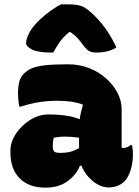

<svg xmlns="http://www.w3.org/2000/svg" viewBox="-20 -854 640 884"><path d="M540 -351V-174Q542 -173 549 -173Q566 -173 581 -186H587Q589 -180 590.5 -169Q592 -158 592 -144Q592 -104 581.5 -71Q571 -38 556 -22Q539 -5 520 2Q501 9 480 9Q443 9 407.5 -20Q372 -49 355 -91H348Q332 -50 291.5 -20Q251 10 189 10Q113 10 70.5 -33Q28 -76 28 -151V-160Q28 -200 53.5 -238.5Q79 -277 119 -302Q159 -327 203 -327Q249 -327 285 -321.5Q321 -316 347 -305Q349 -321 353 -338Q357 -355 362 -372Q336 -382 307 -386Q278 -390 245 -390Q199 -390 159 -383.5Q119 -377 75 -363H69Q63 -393 63 -426Q63 -454 68.5 -476.5Q74 -499 90 -515Q106 -531 127.5 -540Q149 -549 188 -553.5Q227 -558 293 -558Q345 -558 390 -540.5Q435 -523 468.5 -493Q502 -463 521 -426.5Q540 -390 540 -351ZM223 -180Q223 -162 230 -156Q237 -150 259 -150Q283 -150 303 -155Q323 -160 344 -172V-220Q310 -225 277 -225Q264 -225 251.5 -223.5Q239 -222 228 -220Q225 -210 224 -201.5Q223 -193 223 -182ZM262 -834H293Q328 -834 350.5 -827.5Q373 -821 401 -795Q472 -731 516 -635Q496 -623 472.5 -617.5Q449 -612 423 -612Q401 -612 388.5 -620Q376 -628 360 -650Q350 -664 337.5 -678Q325 -692 303 -707H300Q268 -681 252.5 -657Q237 -633 225 -612H219Q155 -612 127.5 -626Q100 -640 100 -656Q100 -667 105.5 -682.5Q111 -698 123 -717Q138 -739 162 -762Q186 -785 213 -804.5Q240 -824 262 -834Z"/></svg>

Font: Recursive Sn Csl St Blk
Style: Regular
Weight: 900
Version: Version 1.079;hotconv 1.0.112;makeotfexe 2.5.65598; ttfautoh